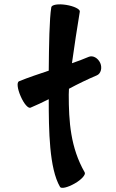

<svg xmlns="http://www.w3.org/2000/svg" viewBox="-20 -844 543 902"><path d="M123 -338C152 -350 181 -364 209 -378C209 -233 211 -53 262 34C267 44 298 37 331 18C363 0 384 -24 378 -34C311 -151 303 -273 303 -400C303 -407 304 -417 304 -427C347 -450 390 -471 435 -490C454 -498 461 -525 451 -548C440 -572 416 -585 397 -577C371 -566 345 -556 318 -547C329 -626 343 -718 355 -790C356 -801 328 -815 291 -821C254 -827 223 -822 221 -810C212 -757 210 -630 209 -512C162 -496 115 -481 69 -462C58 -457 62 -426 77 -392C92 -357 112 -334 123 -338Z"/></svg>

Font: Nupuram Expanded Bold
Style: Regular
Weight: 700
Width: 7
Designer: Santhosh Thottingal (santhosh.thottingal@gmail.com)
Foundry: SMC
Version: Version 1.000